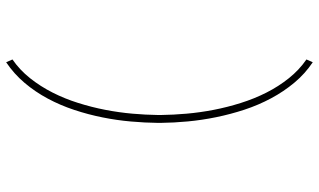

<svg xmlns="http://www.w3.org/2000/svg" viewBox="-231 -601 1062 640"><g transform="rotate(90 300.0 -281.0)"><path d="M389.6 -276.4Q389.2 -233.4 385 -186.3Q380.9 -139.2 371.3 -91.6Q361.8 -43.9 346.4 2.4Q331.1 48.8 308.6 90.8Q286.1 132.8 256.1 168.2Q226.1 203.6 187.5 229.5L178.2 208.5Q213.4 184.1 240.7 149.7Q268.1 115.2 288.6 74.7Q309.1 34.2 323.2 -10.7Q337.4 -55.7 346.2 -101.3Q355 -147 358.9 -191.4Q362.8 -235.8 363.3 -275.4V-288.1Q362.8 -327.6 358.9 -372.1Q355 -416.5 346.2 -462.2Q337.4 -507.8 323.2 -552.7Q309.1 -597.7 288.6 -638.2Q268.1 -678.7 240.7 -712.9Q213.4 -747.1 178.2 -771.5L187.5 -792.5Q225.6 -767.1 255.4 -731.4Q285.2 -695.8 307.6 -653.8Q330.1 -611.8 345.5 -565.2Q360.8 -518.6 370.6 -470.7Q380.4 -422.9 384.8 -375.7Q389.2 -328.6 389.6 -286.1Z"/></g></svg>

Font: TypoPRO Roboto Mono
Style: Regular
Weight: 250
Designer: Google
Version: Version 2.000986; 2015; ttfautohint (v1.3)